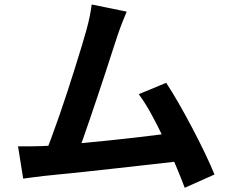

<svg xmlns="http://www.w3.org/2000/svg" viewBox="-20 -807 1040 871"><path d="M554.7 -754.2Q545.1 -731.6 534.3 -704.1Q523.5 -676.6 512.1 -642.7Q502.8 -615 488.8 -571.5Q474.8 -527.9 457.9 -476.3Q440.9 -424.6 422.7 -370.3Q404.4 -316 387.1 -264.9Q369.8 -213.8 354.9 -172.2Q340 -130.6 329 -104.9L181.1 -100Q194.6 -132.2 211.7 -178.3Q228.9 -224.4 247.8 -278.7Q266.7 -333.1 285.3 -389.8Q303.8 -446.6 320.5 -499.9Q337.2 -553.2 350.8 -597.9Q364.4 -642.7 372.2 -671.3Q382.5 -709.6 387.6 -735.5Q392.6 -761.4 396 -786.6ZM733.9 -431.3Q760.7 -390.7 791.6 -336.9Q822.6 -283.1 853.1 -224.7Q883.7 -166.3 909.8 -112Q935.9 -57.6 953 -15.4L818 44.8Q801.1 -0.5 776.5 -58.6Q751.9 -116.7 723.5 -177Q695.2 -237.3 665.8 -290.6Q636.4 -343.9 609.4 -379.7ZM171.6 -144.3Q206.2 -145.7 254.5 -149.5Q302.8 -153.2 359 -158.5Q415.2 -163.8 473.7 -169.8Q532.3 -175.7 588.8 -182.3Q645.2 -188.9 693.9 -195.1Q742.6 -201.2 777.1 -205.9L806.9 -77.5Q770.2 -72.8 718.6 -67Q667 -61.3 608 -54.7Q549 -48.1 487.9 -41.3Q426.7 -34.4 368.9 -28.2Q311 -22 262 -17.3Q212.9 -12.6 179 -8.8Q160 -7 134.6 -3.3Q109.1 0.3 85.2 3.3L61.8 -143.1Q87.3 -142.9 117.6 -143.1Q147.9 -143.3 171.6 -144.3Z"/></svg>

Font: Noto Sans KR Thin
Style: Regular
Weight: 100
Designer: Ryoko NISHIZUKA 西塚涼子 (kana, bopomofo & ideographs); Paul D. Hunt (Latin, Greek & Cyrillic); Sandoll Communications 산돌커뮤니
Foundry: Adobe
Version: Version 2.004-H2;hotconv 1.0.118;makeotfexe 2.5.65603